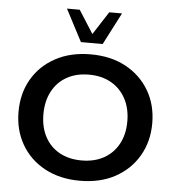

<svg xmlns="http://www.w3.org/2000/svg" viewBox="-56 -852 830 914"><g transform="rotate(5 359.5 -395.5)"><path d="M359 10Q263 10 191 -29Q119 -68 79.5 -136.5Q40 -205 40 -292Q40 -380 79.5 -448Q119 -516 191 -555Q263 -594 359 -594Q456 -594 527.5 -555Q599 -516 639 -448Q679 -380 679 -292Q679 -205 639 -136.5Q599 -68 527.5 -29Q456 10 359 10ZM359 -87Q420 -87 465 -112Q510 -137 535 -183Q560 -229 560 -291Q560 -353 535 -399.5Q510 -446 465 -471.5Q420 -497 359 -497Q298 -497 253 -471.5Q208 -446 183.5 -399.5Q159 -353 159 -291Q159 -229 183.5 -183Q208 -137 253 -112Q298 -87 359 -87ZM307 -648 227 -801H288L358 -691L429 -801H490L411 -648Z"/></g></svg>

Font: Rokkitt SemiBold
Style: Regular
Weight: 600
Designer: Vernon Adams
Foundry: Vernon Adams
Version: Version 3.103